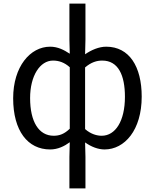

<svg xmlns="http://www.w3.org/2000/svg" viewBox="-20 -816 860 1065"><path d="M365 229H454V54L452 -26C487 -1 525 13 560 13C671 13 766 -94 766 -280C766 -447 697 -557 569 -557C529 -557 487 -539 452 -515L454 -597V-796H365V-597L367 -518C335 -539 301 -557 258 -557C148 -557 53 -447 53 -271C53 -90 134 13 258 13C301 13 337 -5 367 -27L365 54ZM278 -63C195 -63 147 -141 147 -272C147 -396 202 -480 274 -480C306 -480 337 -470 367 -443V-102C337 -73 310 -63 278 -63ZM544 -63C519 -63 485 -71 452 -100V-442C486 -471 517 -480 547 -480C636 -480 673 -399 673 -279C673 -144 620 -63 544 -63Z"/></svg>

Font: Noto Sans Mono CJK JP Regular
Style: Regular
Weight: 400
Designer: Ryoko NISHIZUKA (kana & ideographs); Paul D. Hunt (Latin, Greek & Cyrillic); Wenlong ZHANG (bopomofo); Sandoll Communica
Foundry: Adobe Systems Incorporated
Version: Version 1.004;PS 1.004;hotconv 1.0.82;makeotf.lib2.5.63406